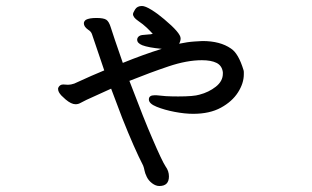

<svg xmlns="http://www.w3.org/2000/svg" viewBox="-20 -551 1040 641"><path d="M191 -269 207 -268Q210 -268 217 -269Q224 -271 228 -272Q291 -301 328 -316Q316 -352 287 -437Q284 -446 274 -452Q260 -462 260 -473Q260 -480 267 -485Q278 -491 302 -491Q326 -491 335 -485Q344 -479 350 -459Q357 -436 390 -341Q459 -369 520 -388Q476 -392 455 -400Q438 -407 438 -418V-421Q441 -432 454 -434Q462 -435 476 -436Q482 -436 490 -438Q482 -447 470 -458.5Q458 -470 441 -481.5Q424 -493 424 -504Q424 -508 431 -519.5Q438 -531 454 -531Q465 -531 486 -518Q507 -505 528 -487Q583 -441 583 -423Q583 -414 578 -405Q606 -411 630 -412.5Q654 -414 656 -414Q715 -414 751 -389Q776 -373 793 -317Q794 -314 794 -310V-303Q794 -273 774.5 -242.5Q755 -212 717.5 -191.5Q680 -171 625 -171Q597 -171 563 -177.5Q529 -184 503 -194.5Q477 -205 477 -219Q477 -233 496 -233H502L534 -230Q553 -229 575 -229Q627 -229 646 -235Q677 -243 700.5 -261.5Q724 -280 724 -305V-310Q721 -332 703 -341Q685 -350 654 -350Q604 -350 543 -329.5Q482 -309 412 -281Q463 -147 488 -90Q521 -13 533 5Q544 20 544 38Q544 70 512 70Q500 70 488 61Q476 52 470 39.5Q464 27 462.5 18.5Q461 10 458 2Q429 -54 388 -157Q370 -205 351 -255Q282 -224 268.5 -217.5Q255 -211 248 -207Q241 -203 232 -203Q218 -203 199 -219Q199 -219 185 -232Q174 -244 174 -253V-256V-257Q179 -269 191 -269Z"/></svg>

Font: Moon Stars Kai
Style: Bold
Weight: 700
Designer: GuiWonder
Version: Version 1.101